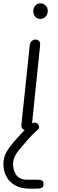

<svg xmlns="http://www.w3.org/2000/svg" viewBox="-38 -777 347 1146"><path d="M119 0Q105 0 96.5 -8.2Q88 -16.5 90 -35L139.5 -506.5Q141.5 -524 152 -532.5Q162.5 -541 175 -541Q187.5 -541 195.5 -532Q203.5 -523 201 -502.5L153 -36.5Q151 -18 140.8 -9Q130.5 0 119 0ZM202.5 -664Q184 -664 172.2 -677.5Q160.5 -691 160.5 -711Q160.5 -729 172 -743Q183.5 -757 202.5 -757Q221 -757 234 -744.2Q247 -731.5 247 -711Q247 -691.5 234.2 -677.8Q221.5 -664 202.5 -664ZM140 349Q85 349 50 328Q15 307 -1.2 274Q-17.5 241 -17.5 205Q-17.5 160.5 1.8 128.5Q21 96.5 43 71.5Q54 58.5 73 37.8Q92 17 111.8 -3.5Q131.5 -24 144 -34.5Q155.5 -43 159.8 -44Q164 -45 170.5 -45Q180.5 -45 187.5 -37.5Q194.5 -30 195.5 -20.5Q196.5 -11 188.5 -4Q161 19 129.5 55Q98 91 74.5 119Q63.5 132 51.8 154Q40 176 40 204Q40 241.5 59.8 268.5Q79.5 295.5 125 295.5H183Q200.5 295.5 211.2 299.5Q222 303.5 222 321Q222 339.5 210.5 344.2Q199 349 183 349Z"/></svg>

Font: Edu NSW ACT Hand
Style: Regular
Weight: 400
Designer: Tina and Corey Anderson, Eben Sorkin, Mirko Velimirovic
Foundry: Sorkin Type Co.
Version: Version 2.000